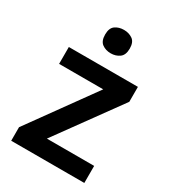

<svg xmlns="http://www.w3.org/2000/svg" viewBox="-183 -848 847 946"><g transform="rotate(30 240.5 -375.5)"><path d="M448 0H32V-77L298 -446H47V-542H440V-457L179 -97H448ZM241 -751Q269 -751 290 -736.5Q311 -722 311 -685Q311 -648 290 -633Q269 -618 241 -618Q212 -618 191.5 -633Q171 -648 171 -685Q171 -722 191.5 -736.5Q212 -751 241 -751Z"/></g></svg>

Font: Noto Sans Ethiopic SemiBold
Style: Regular
Weight: 600
Designer: Monotype Design Team
Foundry: Monotype Imaging Inc.
Version: Version 2.102; ttfautohint (v1.8.4.7-5d5b)